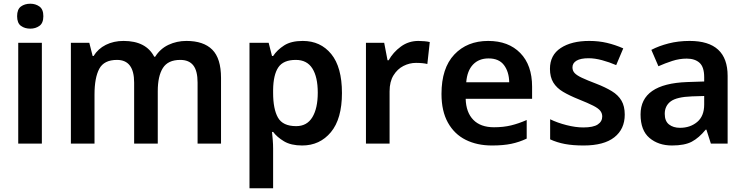

<svg xmlns="http://www.w3.org/2000/svg" viewBox="-20 -772 4006 1032"><path d="M143 -752Q171 -752 192 -737Q213 -722 213 -685Q213 -648 192 -633Q171 -618 143 -618Q113 -618 92.5 -633Q72 -648 72 -685Q72 -722 92.5 -737Q113 -752 143 -752ZM205 -542V0H78V-542Z M982 -552Q1074 -552 1121 -505Q1168 -458 1168 -353V0H1042V-328Q1042 -391 1019 -420.5Q996 -450 949 -450Q883 -450 855.5 -406.5Q828 -363 828 -282V0H701V-328Q701 -450 609 -450Q539 -450 513.5 -402Q488 -354 488 -264V0H361V-542H460L478 -471H483Q507 -510 549 -531Q591 -552 644 -552Q765 -552 809 -467H814Q841 -510 885.5 -531Q930 -552 982 -552Z M1607 -552Q1703 -552 1760.5 -481.5Q1818 -411 1818 -272Q1818 -133 1758.5 -61.5Q1699 10 1604 10Q1544 10 1506.5 -12.5Q1469 -35 1448 -63H1442Q1444 -45 1446 -20.5Q1448 4 1448 27V240H1321V-542H1424L1442 -471H1448Q1470 -504 1507.5 -528Q1545 -552 1607 -552ZM1570 -450Q1503 -450 1476 -410Q1449 -370 1448 -289V-273Q1448 -186 1474 -140Q1500 -94 1572 -94Q1630 -94 1659 -142Q1688 -190 1688 -274Q1688 -358 1659 -404Q1630 -450 1570 -450Z M2229 -552Q2244 -552 2261 -550.5Q2278 -549 2290 -546L2277 -428Q2265 -431 2249.5 -432.5Q2234 -434 2216 -434Q2181 -434 2148.5 -417.5Q2116 -401 2095 -367Q2074 -333 2074 -281V0H1947V-542H2045L2063 -448H2069Q2093 -491 2134.5 -521.5Q2176 -552 2229 -552Z M2604 -552Q2713 -552 2776.5 -487Q2840 -422 2840 -306V-241H2483Q2485 -168 2524 -128Q2563 -88 2635 -88Q2686 -88 2727 -98Q2768 -108 2811 -127V-27Q2771 -8 2728 1Q2685 10 2624 10Q2544 10 2483 -20.5Q2422 -51 2387.5 -113Q2353 -175 2353 -267Q2353 -406 2422 -479Q2491 -552 2604 -552ZM2606 -458Q2554 -458 2522.5 -425Q2491 -392 2486 -330H2717Q2716 -386 2689 -422Q2662 -458 2606 -458Z M3338 -156Q3338 -78 3282 -34Q3226 10 3117 10Q3059 10 3016.5 2Q2974 -6 2937 -23V-131Q2976 -112 3025 -99.5Q3074 -87 3115 -87Q3169 -87 3193 -103Q3217 -119 3217 -146Q3217 -163 3206.5 -176.5Q3196 -190 3168.5 -204Q3141 -218 3091 -238Q3041 -258 3006.5 -278.5Q2972 -299 2954 -328.5Q2936 -358 2936 -402Q2936 -476 2994 -514Q3052 -552 3147 -552Q3198 -552 3242.5 -541.5Q3287 -531 3330 -512L3292 -422Q3255 -438 3216 -448.5Q3177 -459 3144 -459Q3101 -459 3079 -446Q3057 -433 3057 -410Q3057 -392 3068.5 -379.5Q3080 -367 3107.5 -354Q3135 -341 3185 -322Q3234 -303 3268.5 -282Q3303 -261 3320.5 -231Q3338 -201 3338 -156Z M3687 -552Q3891 -552 3891 -364V0H3801L3777 -75H3773Q3737 -31 3698.5 -10.5Q3660 10 3592 10Q3519 10 3471 -30.5Q3423 -71 3423 -157Q3423 -322 3674 -331L3765 -334V-357Q3765 -412 3740 -434.5Q3715 -457 3671 -457Q3632 -457 3593.5 -444.5Q3555 -432 3519 -416L3481 -504Q3521 -525 3573.5 -538.5Q3626 -552 3687 -552ZM3699 -254Q3617 -251 3585 -227Q3553 -203 3553 -160Q3553 -121 3576 -103Q3599 -85 3635 -85Q3690 -85 3727.5 -116.5Q3765 -148 3765 -210V-256Z"/></svg>

Font: Noto Sans Cherokee SemiBold
Style: Regular
Weight: 600
Designer: Monotype Design Team
Foundry: Monotype Imaging Inc.
Version: Version 2.001; ttfautohint (v1.8.4.7-5d5b)